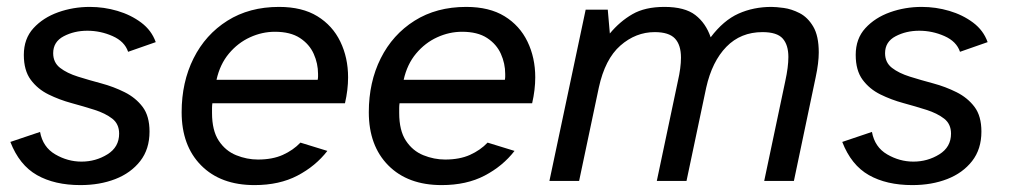

<svg xmlns="http://www.w3.org/2000/svg" viewBox="-20 -524 2928 556"><path d="M213 12Q138 12 87 -17Q36 -46 10 -113L96 -142Q104 -98 140 -77Q176 -56 216 -56Q257 -56 291 -77Q325 -98 325 -137Q325 -165 305 -180.5Q285 -196 253.5 -206Q222 -216 187 -225.5Q152 -235 120.5 -250.5Q89 -266 69 -293Q49 -320 49 -365Q49 -412 77 -442.5Q105 -473 148.5 -488.5Q192 -504 240 -504Q281 -504 320 -492.5Q359 -481 389 -458.5Q419 -436 431 -402L351 -374Q341 -404 306 -419.5Q271 -435 233 -435Q195 -435 164.5 -419Q134 -403 134 -370Q134 -343 154 -327.5Q174 -312 206 -302Q238 -292 273.5 -282.5Q309 -273 341 -257Q373 -241 393 -214.5Q413 -188 413 -143Q413 -92 386 -57.5Q359 -23 314 -5.5Q269 12 213 12Z M717 12Q619 12 562.5 -45Q506 -102 506 -199Q506 -286 540.5 -355Q575 -424 638.5 -464Q702 -504 788 -504Q855 -504 899 -477Q943 -450 965.5 -403.5Q988 -357 988 -300Q988 -264 979 -225H595Q594 -218 594 -211Q594 -204 594 -197Q594 -146 613.5 -116.5Q633 -87 664 -74.5Q695 -62 727 -62Q769 -62 799 -75.5Q829 -89 850 -111L928 -87Q894 -43 841.5 -15.5Q789 12 717 12ZM607 -293H900Q901 -298 901 -302Q901 -306 901 -310Q901 -340 888.5 -368Q876 -396 848.5 -414Q821 -432 776 -432Q739 -432 704 -416Q669 -400 643 -369Q617 -338 607 -293Z M1259 12Q1161 12 1104.5 -45Q1048 -102 1048 -199Q1048 -286 1082.5 -355Q1117 -424 1180.5 -464Q1244 -504 1330 -504Q1397 -504 1441 -477Q1485 -450 1507.5 -403.5Q1530 -357 1530 -300Q1530 -264 1521 -225H1137Q1136 -218 1136 -211Q1136 -204 1136 -197Q1136 -146 1155.5 -116.5Q1175 -87 1206 -74.5Q1237 -62 1269 -62Q1311 -62 1341 -75.5Q1371 -89 1392 -111L1470 -87Q1436 -43 1383.5 -15.5Q1331 12 1259 12ZM1149 -293H1442Q1443 -298 1443 -302Q1443 -306 1443 -310Q1443 -340 1430.5 -368Q1418 -396 1390.5 -414Q1363 -432 1318 -432Q1281 -432 1246 -416Q1211 -400 1185 -369Q1159 -338 1149 -293Z M1571 0 1676 -496H1740L1746 -427Q1775 -462 1811.5 -483Q1848 -504 1904 -504Q1963 -504 1993.5 -480.5Q2024 -457 2038 -416Q2075 -465 2118.5 -484.5Q2162 -504 2214 -504Q2227 -504 2249.5 -501Q2272 -498 2295.5 -486Q2319 -474 2335 -447Q2351 -420 2351 -372Q2351 -342 2342 -300L2279 0H2193L2254 -289Q2263 -330 2263 -359Q2263 -394 2246.5 -412.5Q2230 -431 2188 -431Q2125 -431 2083.5 -388.5Q2042 -346 2025 -270L1968 0H1882L1943 -289Q1952 -328 1952 -357Q1952 -394 1934.5 -412.5Q1917 -431 1876 -431Q1821 -431 1776.5 -392Q1732 -353 1714 -270L1657 0Z M2622 12Q2547 12 2496 -17Q2445 -46 2419 -113L2505 -142Q2513 -98 2549 -77Q2585 -56 2625 -56Q2666 -56 2700 -77Q2734 -98 2734 -137Q2734 -165 2714 -180.5Q2694 -196 2662.5 -206Q2631 -216 2596 -225.5Q2561 -235 2529.5 -250.5Q2498 -266 2478 -293Q2458 -320 2458 -365Q2458 -412 2486 -442.5Q2514 -473 2557.5 -488.5Q2601 -504 2649 -504Q2690 -504 2729 -492.5Q2768 -481 2798 -458.5Q2828 -436 2840 -402L2760 -374Q2750 -404 2715 -419.5Q2680 -435 2642 -435Q2604 -435 2573.5 -419Q2543 -403 2543 -370Q2543 -343 2563 -327.5Q2583 -312 2615 -302Q2647 -292 2682.5 -282.5Q2718 -273 2750 -257Q2782 -241 2802 -214.5Q2822 -188 2822 -143Q2822 -92 2795 -57.5Q2768 -23 2723 -5.5Q2678 12 2622 12Z"/></svg>

Font: Atkinson Hyperlegible
Style: Italic
Weight: 400
Italic angle: -12°
Designer: Elliott Scott, Megan Eiswerth, Linus Boman, Theodore Petrosky
Foundry: Braille Institute
Version: Version 1.006; ttfautohint (v1.8.3)